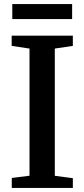

<svg xmlns="http://www.w3.org/2000/svg" viewBox="-20 -917 412 937"><path d="M124 -59.5V-680L37 -693V-743H335.5V-693L247.5 -680V-59L335.5 -47.5V0H37.5V-48.5ZM332 -897V-824H40V-897Z"/></svg>

Font: Merriweather 36pt SemiBold
Style: Regular
Weight: 600
Version: Version 2.100